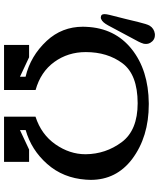

<svg xmlns="http://www.w3.org/2000/svg" viewBox="60 -826 775 936"><g transform="rotate(90 448.0 -358.5)"><path d="M419.4 9.8H199.7V-112.3H259.8L354.5 -67.9V-95.2Q253.4 -119.1 179.7 -198.2Q110.8 -272.5 110.8 -375Q110.8 -382.3 111.3 -390.6Q117.2 -530.3 219.7 -612.3Q322.3 -694.3 483.9 -695.8H489.3Q647.5 -695.8 755.9 -614.7Q857.4 -537.6 857.4 -412.6Q857.4 -400.9 856.4 -389.6Q848.6 -278.3 780 -200.7Q711.4 -123 614.7 -95.7V-67.9L709.5 -112.3H769.5V9.8H549.3V-143.6Q635.7 -171.4 684.1 -240.7Q732.4 -310.1 732.4 -387.2V-388.7Q731.4 -485.8 673.6 -563.7Q615.7 -641.6 483.4 -641.6Q344.2 -641.1 289.3 -567.9Q234.4 -494.6 234.4 -388.7Q234.4 -301.8 282.7 -235.1Q331.1 -168.5 419.4 -144ZM104 -497.1Q88.9 -469.7 74.7 -464.4Q71.3 -461.9 65.9 -461.9Q49.3 -461.9 49.3 -480Q49.3 -488.8 53.2 -504.9L73.2 -584Q77.1 -600.1 87.6 -643.6Q98.1 -687 105.5 -699.7Q118.7 -721.7 146 -725.6H151.9Q176.3 -725.6 189.9 -702.1Q194.8 -692.9 194.8 -682.6Q194.8 -677.7 193.8 -671.4Q189.5 -657.2 183.6 -646Z"/></g></svg>

Font: Caudex
Style: Bold
Weight: 700
Version: Version 1.01